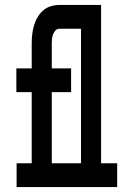

<svg xmlns="http://www.w3.org/2000/svg" viewBox="-20 -755 540 775"><path d="M47 0V-96H108V-383H46V-479H108V-580Q108 -598 110 -616Q112 -634 117 -651.5Q122 -669 131 -684.5Q140 -700 154 -712.5Q168 -725 185.5 -730Q203 -735 221 -735H324V-639H221Q211 -639 204.5 -632.5Q198 -626 194.5 -617Q191 -608 190 -599Q189 -590 189 -580V-479H267V-383H189V-96H266V0ZM234 0V-96H307V-639H243V-735H388V-96H453V0Z"/></svg>

Font: Iosevka Curly Slab
Style: Bold
Weight: 700
Monospace: yes
Designer: Belleve Invis
Foundry: Belleve Invis
Version: Version 22.1.2; ttfautohint (v1.8.4)